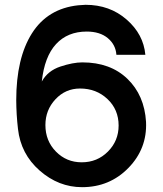

<svg xmlns="http://www.w3.org/2000/svg" viewBox="-20 -776 682 803"><path d="M323.2 6.8Q225.1 6.8 146 -62.5Q66.9 -131.8 55.2 -236.8Q48.3 -295.9 47.9 -356.9Q47.9 -532.7 113.5 -636.5Q179.2 -740.2 307.1 -753.9Q329.1 -755.9 337.9 -755.9Q439 -755.9 509.5 -694.3Q580.1 -632.8 587.9 -546.9H466.8Q463.9 -588.9 430.9 -616.5Q397.9 -644 342.8 -644Q262.7 -644 214.4 -591.6Q166 -539.1 154.8 -435.1Q179.7 -480 232.4 -497.6Q285.2 -515.1 324.2 -515.1Q441.4 -515.1 512.7 -446.5Q584 -377.9 590.8 -266.1Q595.7 -154.3 517.1 -73.7Q438.5 6.8 323.2 6.8ZM321.8 -97.2Q386.7 -97.2 431.4 -142.1Q476.1 -187 476.1 -251Q476.1 -317.9 429.4 -361.8Q382.8 -405.8 314.9 -405.8Q253.9 -405.8 211.9 -360.8Q169.9 -315.9 169.9 -252.9Q169.9 -187 213.9 -142.1Q257.8 -97.2 321.8 -97.2Z"/></svg>

Font: Oakes Grotesk
Style: SemiBold
Weight: 600
Designer: Samuel Oakes
Foundry: Samuel Oakes
Version: Version 1.0 | wf-rip DC20170320